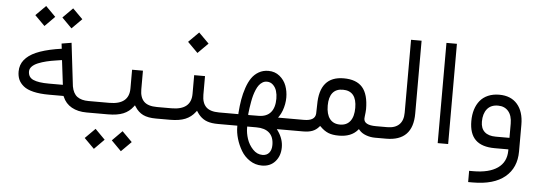

<svg xmlns="http://www.w3.org/2000/svg" viewBox="-54 -812 3417 1214"><g transform="rotate(5 1654.5 -205.0)"><path d="M302.2 -585 365.2 -648.4 428.7 -585 365.2 -521.5ZM130.4 -585 193.8 -648.4 256.8 -585 193.8 -521.5ZM529.3 0H507.3Q451.2 0 411.9 -22Q372.6 -43.9 354.5 -86.9L352.5 -91.3H347.7H260.3Q202.1 -91.3 161.4 -101.1Q120.6 -110.8 98.1 -129.2Q75.7 -147.5 65.9 -169.7Q56.2 -191.9 56.2 -220.7Q56.2 -263.2 81.3 -294.7Q106.4 -326.2 154.5 -347.2Q202.6 -368.2 276.9 -381.8L308.1 -386.7L315.4 -387.7L314.5 -395L311.5 -420.4L374 -430.7L406.2 -158.2V-157.7Q414.6 -111.8 440.9 -92.5Q467.3 -73.2 512.7 -73.2H529.8Q535.6 -73.2 539.1 -64.2Q542.5 -55.2 542.5 -40V-34.7Q542.5 -19 539.1 -9.5Q535.6 0 529.3 0ZM341.3 -169.4 324.2 -309.1 323.2 -316.4 315.9 -315.4 287.6 -311Q253.9 -306.2 225.8 -299.3Q197.8 -292.5 173.3 -282.5Q148.9 -272.5 135.3 -258.3Q121.6 -244.1 121.6 -227.1Q121.6 -189.9 154.3 -175.5Q187 -161.1 252.9 -161.1H334H342.3Z M681.2 161.6 744.1 98.1 807.6 161.6 744.1 225.1ZM509.3 161.6 572.8 98.1 635.7 161.6 572.8 225.1ZM957 0H947.8Q896 0 865 -15.1Q834 -30.3 813.5 -63L807.6 -71.8L801.3 -63.5Q776.9 -30.8 739.5 -15.4Q702.1 0 642.6 0H525.4Q512.7 0 512.7 -34.7V-40Q512.7 -50.3 514.2 -57.6Q515.6 -64.9 518.6 -69.1Q521.5 -73.2 525.4 -73.2H645Q770 -73.2 770 -175.8V-294.4H838.9V-175.8Q838.9 -124.5 864.5 -98.9Q890.1 -73.2 947.3 -73.2H957.5Q963.4 -73.2 966.8 -64.2Q970.2 -55.2 970.2 -40V-34.7Q970.2 -19 966.8 -9.5Q963.4 0 957 0Z M1351.1 0H1341.8Q1320.8 0 1303.5 -2.4Q1286.1 -4.9 1272.2 -9.8Q1258.3 -14.6 1246.6 -22.5Q1234.9 -30.3 1225.3 -40.3Q1215.8 -50.3 1207.5 -63L1201.7 -71.8L1195.3 -63.5Q1170.4 -30.8 1133.1 -15.4Q1095.7 0 1036.6 0H953.6Q940.9 0 940.9 -34.7V-40Q940.9 -50.3 942.4 -57.6Q943.8 -64.9 946.8 -69.1Q949.7 -73.2 953.6 -73.2H1039.1Q1164.1 -73.2 1164.1 -175.8V-294.4H1232.9V-175.8Q1232.9 -124.5 1258.5 -98.9Q1284.2 -73.2 1341.3 -73.2H1351.6Q1357.4 -73.2 1360.8 -64.2Q1364.3 -55.2 1364.3 -40V-34.7Q1364.3 -19 1360.8 -9.5Q1357.4 0 1351.1 0ZM1107.4 -501 1172.4 -565.9 1237.3 -501 1172.4 -436Z M1835.9 0H1728.5H1714.4L1722.7 11.7Q1755.9 59.1 1755.9 111.8Q1755.9 166.5 1724.4 202.1Q1692.9 237.8 1639.6 237.8Q1598.1 237.8 1563.5 215.1Q1528.8 192.4 1507.8 157Q1486.8 121.6 1475.3 82.5Q1463.9 43.5 1463.9 7.3V0H1456.5H1347.7Q1335 0 1335 -34.7V-40Q1335 -50.3 1336.4 -57.6Q1337.9 -64.9 1340.8 -69.1Q1343.8 -73.2 1347.7 -73.2H1456.5H1463.9V-80.6V-81.1Q1467.3 -127.4 1473.9 -166Q1480.5 -204.6 1493.2 -241.9Q1505.9 -279.3 1523.7 -305.2Q1541.5 -331.1 1568.6 -346.7Q1595.7 -362.3 1629.9 -362.3Q1671.4 -362.3 1701.2 -337.9Q1731 -313.5 1743.9 -278.6Q1756.8 -243.7 1756.8 -204.1Q1756.8 -183.6 1752.9 -162.1Q1749 -140.6 1741.5 -120.4Q1733.9 -100.1 1723.6 -84.5L1715.8 -73.2H1729.5H1835.9Q1841.8 -73.2 1845.2 -64.2Q1848.6 -55.2 1848.6 -40V-34.7Q1848.6 -19 1845.2 -9.5Q1841.8 0 1835.9 0ZM1695.3 102.5Q1695.3 51.3 1666.7 25.6Q1638.2 0 1585 0H1533.7H1526.4V7.3Q1526.4 41.5 1538.3 77.9Q1550.3 114.3 1576.7 142.3Q1603 170.4 1637.7 170.4Q1665.5 170.4 1680.4 151.9Q1695.3 133.3 1695.3 102.5ZM1694.8 -191.4Q1694.8 -217.8 1688 -240.2Q1681.2 -262.7 1665 -278.1Q1648.9 -293.5 1626 -293.5Q1610.8 -293.5 1598.1 -285.6Q1585.4 -277.8 1576.2 -265.6Q1566.9 -253.4 1559.1 -234.9Q1551.3 -216.3 1546.4 -198.7Q1541.5 -181.2 1537.4 -158.2Q1533.2 -135.3 1531 -118.9Q1528.8 -102.5 1526.4 -82.5V-82V-81.5V-80.6V-73.2H1533.7H1534.7L1592.8 -73.7Q1643.1 -74.2 1668.9 -104.2Q1694.8 -134.3 1694.8 -191.4Z M2353 0H2338.4Q2307.6 0 2280 -10.3Q2252.4 -20.5 2236.8 -39.1L2231.4 -45.4L2226.1 -39.1Q2186.5 6.8 2108.4 6.8Q2067.4 6.8 2041.3 -3.9Q2015.1 -14.6 1991.2 -38.6L1985.4 -43.9L1980.5 -38.1Q1963.4 -18.1 1939.7 -9Q1916 0 1880.9 0H1831.5Q1818.8 0 1818.8 -34.7V-40Q1818.8 -50.3 1820.3 -57.6Q1821.8 -64.9 1824.7 -69.1Q1827.6 -73.2 1831.5 -73.2H1879.9Q1950.2 -73.2 1953.6 -119.1Q1955.1 -142.1 1955.1 -175.8Q1955.1 -356.9 2108.4 -356.9Q2188.5 -356.9 2227.1 -313Q2265.6 -269 2265.6 -174.8Q2265.6 -166 2264.2 -153.3Q2262.7 -140.6 2261.5 -129.9Q2260.3 -119.1 2260.3 -115.2Q2260.3 -73.2 2337.4 -73.2H2353Q2358.9 -73.2 2362.3 -64.2Q2365.7 -55.2 2365.7 -40V-34.7Q2365.7 -19 2362.3 -9.5Q2358.9 0 2353 0ZM2196.8 -176.8Q2196.8 -284.7 2108.9 -284.7Q2065.9 -284.7 2043.9 -257.1Q2022 -229.5 2022 -176.8Q2022 -122.1 2044.4 -92.8Q2066.9 -63.5 2109.4 -63.5Q2151.9 -63.5 2174.3 -92.8Q2196.8 -122.1 2196.8 -176.8Z M2349.6 -73.2H2408.7Q2458.5 -73.2 2484.6 -98.9Q2510.7 -124.5 2510.7 -173.8V-636.7H2577.6V-174.3Q2577.6 0 2408.2 0H2349.6Q2336.9 0 2336.9 -34.7V-40Q2336.9 -50.3 2338.4 -57.6Q2339.8 -64.9 2342.8 -69.1Q2345.7 -73.2 2349.6 -73.2Z M2735.4 -636.7H2801.8V-0.5H2735.4Z M3252.4 -162.6V7.3Q3252.4 110.8 3182.1 169.4Q3111.8 228 2977.5 228H2948.7V156.7H2974.6Q3074.7 156.7 3129.2 118.7Q3183.6 80.6 3184.1 8.3V7.3V0H3176.8H3097.7Q3015.1 0 2975.1 -39.1Q2935.1 -78.1 2935.1 -158.2Q2935.1 -198.2 2945.3 -231.2Q2955.6 -264.2 2975.3 -288.3Q2995.1 -312.5 3026.1 -325.9Q3057.1 -339.4 3097.2 -339.4Q3170.9 -339.4 3211.7 -292.5Q3252.4 -245.6 3252.4 -162.6ZM3002 -160.2Q3002 -117.7 3026.4 -95.5Q3050.8 -73.2 3097.2 -73.2H3177.2H3184.6V-80.6V-163.1Q3184.6 -214.4 3160.6 -242.2Q3136.7 -270 3095.2 -270Q3049.8 -270 3025.9 -240.5Q3002 -210.9 3002 -160.2Z"/></g></svg>

Font: Shabnam Light FD-WOL
Style: Light-FD-WOL
Weight: 300
Foundry: DejaVu fonts team - Redesigned by Saber Rastikerdar - Based on Vazir font
Version: Version 5.0.0